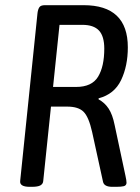

<svg xmlns="http://www.w3.org/2000/svg" viewBox="-20 -720 540 742"><path d="M95 2Q55 2 58 -21L125 -670Q127 -685 132.5 -692.5Q138 -700 154 -700H303Q474 -700 474 -537Q474 -465 448 -410.5Q422 -356 361 -340V-336Q385 -323 400 -300Q415 -277 423 -237L465 -40Q467 -32 468 -24.5Q469 -17 469 -13Q468 -3 458.5 -0.5Q449 2 429 2H414Q382 2 378 -18L336 -210Q323 -268 303 -288Q283 -308 240 -308H177L147 -20Q146 -9 136 -3.5Q126 2 103 2ZM185 -384H274Q335 -384 359 -423.5Q383 -463 383 -532Q383 -580 362.5 -602Q342 -624 298 -624H210Z"/></svg>

Font: Asap Condensed Condensed Regular
Style: Italic
Weight: 400
Width: 3
Italic angle: -6°
Designer: Pablo Cosgaya
Foundry: Omnibus-Type
Version: Version 3.001; ttfautohint (v1.8.4.7-5d5b)